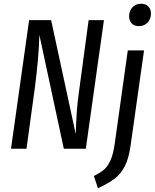

<svg xmlns="http://www.w3.org/2000/svg" viewBox="-20 -797 829 1029"><path d="M440 0H322L191 -610Q188 -487 166 -321L122 0H39L136 -689H254L386 -78Q388 -146 391.5 -197.5Q395 -249 404 -311L455 -689H537ZM483 146Q518 129 538 111.5Q558 94 572.5 61.5Q587 29 595 -28L665 -527H752L680 -18Q670 54 648 95.5Q626 137 594 161Q562 185 505 212ZM672 -710Q672 -740 690.5 -758.5Q709 -777 736 -777Q761 -777 775 -762.5Q789 -748 789 -724Q789 -694 770.5 -675.5Q752 -657 725 -657Q700 -657 686 -671.5Q672 -686 672 -710Z"/></svg>

Font: Fira Sans Compressed
Style: Italic
Weight: 400
Width: 1
Italic angle: -8°
Designer: bBox Type GmbH & Carrois Corporate GbR & Edenspiekermann AG
Foundry: bBox Type GmbH & Carrois Corporate GbR & Edenspiekermann AG
Version: Version 4.301